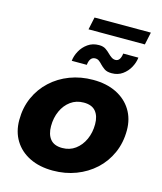

<svg xmlns="http://www.w3.org/2000/svg" viewBox="-129 -977 912 1083"><g transform="rotate(15 327.0 -435.5)"><path d="M282.5 12Q204 12 146.5 -16.5Q89 -45 57.8 -96Q26.5 -147 26.5 -215Q26.5 -287 53 -346.8Q79.5 -406.5 126.8 -450.2Q174 -494 236.8 -517.8Q299.5 -541.5 371.5 -541.5Q450 -541.5 507.5 -513Q565 -484.5 596.5 -433.5Q628 -382.5 628 -315.5Q628 -243 601.2 -182.8Q574.5 -122.5 527 -79Q479.5 -35.5 417 -11.8Q354.5 12 282.5 12ZM301 -125Q344.5 -125 377 -149Q409.5 -173 427.8 -213.2Q446 -253.5 446 -302.5Q446 -349.5 423.5 -376.8Q401 -404 353.5 -404Q309.5 -404 277 -380.2Q244.5 -356.5 226.5 -316.5Q208.5 -276.5 208.5 -228Q208.5 -180 231 -152.5Q253.5 -125 301 -125ZM584.5 -728.5Q581.5 -699.5 566 -671Q550.5 -642.5 524 -623.5Q497.5 -604.5 461.5 -604.5Q433.5 -604.5 418.2 -615.2Q403 -626 393.5 -636Q383.5 -647 374 -654.2Q364.5 -661.5 351.5 -661.5Q319 -661.5 314 -614H226Q229 -643.5 244.8 -672.2Q260.5 -701 287.8 -720.2Q315 -739.5 352.5 -739.5Q377.5 -739.5 393 -728.5Q408.5 -717.5 418.5 -707Q428.5 -697 439.2 -689.8Q450 -682.5 462 -682.5Q490.5 -682.5 496 -728.5ZM271.5 -810 287 -883H616L600.5 -810Z"/></g></svg>

Font: Epilogue ExtraBold
Style: Italic
Weight: 800
Italic angle: -12°
Designer: Tyler Finck
Foundry: Etcetera Type Co
Version: Version 2.111; ttfautohint (v1.8.3)